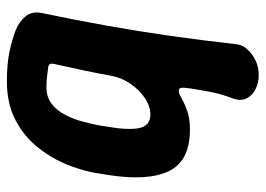

<svg xmlns="http://www.w3.org/2000/svg" viewBox="-127 -429 772 558"><g transform="rotate(-90 259.0 -150.0)"><path d="M161 16Q70 16 40.5 -45.5Q11 -107 30 -225L34 -250Q40 -291 58 -337Q76 -383 108 -424Q140 -465 188 -490.5Q236 -516 302 -516Q352 -516 387.5 -508.5Q423 -501 451 -490Q476 -480 491 -461Q506 -442 500 -414Q480 -318 463.5 -226Q447 -134 434 -42.5Q421 49 410 146Q409 167 395 182.5Q381 198 361.5 207Q342 216 320 216Q298 216 279.5 207Q261 198 252.5 181.5Q244 165 251 143Q265 107 271 75Q277 43 281 17Q284 -2 282.5 -10Q281 -18 269 -16Q264 -15 250 -7Q236 1 214.5 8.5Q193 16 161 16ZM205 -99Q229 -99 253 -115Q277 -131 295 -157.5Q313 -184 318 -214Q325 -253 333.5 -293Q342 -333 352 -378Q356 -395 342 -396Q334 -397 318 -399Q302 -401 284 -401Q256 -401 236.5 -386Q217 -371 204.5 -347Q192 -323 185 -297Q178 -271 174 -250L170 -225Q159 -162 166 -130.5Q173 -99 205 -99Z"/></g></svg>

Font: Winky Sans SemiBold
Style: Italic
Weight: 600
Italic angle: -8.97852°
Designer: Simon Atzbach
Foundry: typofactur
Version: Version 1.205